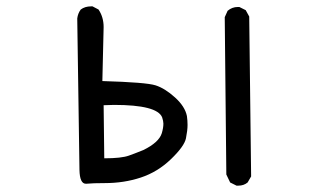

<svg xmlns="http://www.w3.org/2000/svg" viewBox="-20 -582 1040 604"><path d="M730 2H724L704 -8L692 -33L687 -528L696 -548Q710 -560 728 -560H733L753 -550L764 -530L770 -27L759 -8Q747 2 730 2ZM252 -4H250Q231 -4 230 -47L223 -524Q225 -540 234 -552Q247 -562 267 -562H271L290 -552Q306 -528 306 -497L302 -327Q440 -323 469.5 -313.5Q499 -304 530.5 -275.5Q562 -247 568 -217Q570 -203 570 -189Q570 -172 565 -147Q560 -122 518 -81.5Q476 -41 423 -23.5Q370 -6 310 -6Q272 -6 252 -4ZM308 -84Q362 -84 385.5 -92.5Q409 -101 431 -110Q480 -134 489 -163Q494 -180 494 -193Q494 -201 490 -213Q474 -252 339 -252L306 -251Z"/></svg>

Font: Xiaolai SC
Style: Regular
Weight: 400
Designer: Nozomi Seto 瀬戸のぞみ
Version: Version 3.11;December 4, 2020;FontCreator 13.0.0.2613 64-bit